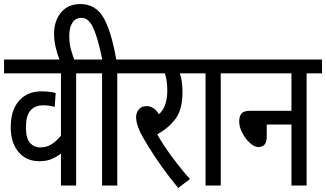

<svg xmlns="http://www.w3.org/2000/svg" viewBox="-20 -916 1610 948"><path d="M432 -554H356V0H281V-158Q261 -142 235.5 -131Q210 -120 175 -120Q109 -120 71 -166Q33 -212 33 -287Q33 -373 74.5 -419Q116 -465 184 -465Q205 -465 224 -462.5Q243 -460 255 -457L250 -388Q237 -392 223 -394Q209 -396 193 -396Q152 -396 130 -370Q108 -344 108 -288Q108 -232 128.5 -210Q149 -188 177 -188Q211 -188 236 -204.5Q261 -221 281 -247V-554H0V-622H432Z M276 -615Q263 -648 255 -681.5Q247 -715 247 -749Q247 -813 281.5 -854.5Q316 -896 377 -896Q451 -896 490 -830.5Q529 -765 554 -622H635V-554H559V0H484V-554H420V-622H485Q464 -726 441 -777Q418 -828 383 -828Q353 -828 337.5 -804Q322 -780 322 -739Q322 -702 330 -673Q338 -644 349 -615Z M918 -32 860 12Q818 -38 781 -90Q744 -142 716.5 -186.5Q689 -231 676 -256Q662 -285 657 -303.5Q652 -322 652 -338Q652 -358 664.5 -375Q677 -392 705 -392Q739 -392 765 -352Q806 -389 806 -469Q806 -520 794 -554H623V-622H943V-554H868Q874 -537 877.5 -513.5Q881 -490 881 -460Q881 -375 846 -328.5Q811 -282 756 -253Q786 -200 830 -140.5Q874 -81 918 -32Z M1070 -554V0H995V-554H931V-622H1146V-554Z M1134 -622H1570V-554H1494V0H1419V-301H1297V-240Q1297 -190 1255 -190Q1236 -190 1214 -210Q1192 -230 1176.5 -259.5Q1161 -289 1161 -316Q1161 -341 1172 -355Q1183 -369 1216 -369H1419V-554H1134Z"/></svg>

Font: Noto Sans ExtraCondensed
Style: Regular
Weight: 400
Width: 2
Designer: Monotype Design Team
Foundry: Monotype Imaging Inc.
Version: Version 2.013; ttfautohint (v1.8.4.7-5d5b)